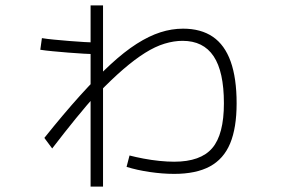

<svg xmlns="http://www.w3.org/2000/svg" viewBox="-20 -635 1040 710"><path d="M624 8Q581 8 533.5 1Q486 -6 448 -18L459 -60Q482 -54 511 -48.5Q540 -43 569.5 -40Q599 -37 624 -37Q722 -37 765 -87.5Q808 -138 808 -253Q808 -370 770 -427Q732 -484 655 -484Q623 -484 588.5 -473.5Q554 -463 516.5 -439.5Q479 -416 436 -379Q393 -342 342 -289L340 -290Q302 -248 260.5 -197Q219 -146 173 -86L144 -125Q216 -215 276.5 -282Q337 -349 388.5 -396.5Q440 -444 485.5 -473Q531 -502 573 -515.5Q615 -529 657 -529Q723 -529 767 -499Q811 -469 833 -407.5Q855 -346 855 -253Q855 -162 831 -104.5Q807 -47 756 -19.5Q705 8 624 8ZM315 55V-615H361V55ZM336 -435Q317 -435 289.5 -436.5Q262 -438 232 -440.5Q202 -443 175 -445.5Q148 -448 129 -451L135 -494Q153 -491 179.5 -488.5Q206 -486 235.5 -483.5Q265 -481 292.5 -479.5Q320 -478 339 -478Z"/></svg>

Font: M PLUS 2 Light
Style: Regular
Weight: 300
Designer: Coji Morishita
Foundry: UNDERFOREST DESIGN
Version: Version 1.001